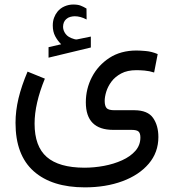

<svg xmlns="http://www.w3.org/2000/svg" viewBox="-20 -576 761 840"><path d="M247.6 -382.3Q231.9 -397.9 221.4 -417.7Q210.9 -437.5 210.9 -464.4Q210.9 -483.4 216.6 -498.5Q222.2 -513.7 231.4 -524.9Q244.1 -540.5 262.5 -548.3Q280.8 -556.2 300.3 -556.2Q320.3 -556.2 332.5 -551.5Q344.7 -546.9 358.4 -538.6L358.9 -490.7Q332 -504.9 307.1 -504.9Q298.3 -504.9 287.8 -502.2Q277.3 -499.5 269.5 -492.2Q255.9 -480 255.9 -458Q256.3 -441.9 267.3 -427.2Q278.3 -412.6 302.2 -405.8Q304.7 -405.3 307.1 -404.3Q309.6 -403.3 313 -403.3Q315.9 -403.3 317.9 -403.8L377.4 -416V-368.2L192.4 -323.7V-369.6ZM176.3 -231.9Q131.3 -122.1 131.3 -35.2Q131.3 64.5 184.6 110.8Q237.8 157.2 348.6 157.7Q391.6 157.7 434.8 149.7Q478 141.6 514.2 125.2Q550.3 108.9 572.3 84Q594.2 59.1 594.2 25.4Q594.2 7.3 586.4 -0.2Q578.6 -7.8 555.7 -7.8H475.6Q355.5 -7.8 355.5 -128.4Q355.5 -187.5 382.3 -239Q409.2 -290.5 458.7 -322.8Q508.3 -355 577.1 -355Q591.3 -355 617.4 -352.8Q643.6 -350.6 669.9 -339.4L654.3 -258.8Q633.3 -265.6 612.3 -267.3Q591.3 -269 577.1 -269Q537.1 -269 510.3 -254.6Q483.4 -240.2 467.5 -218.8Q451.7 -197.3 444.8 -174.6Q438 -151.9 438 -134.8Q438 -113.3 446 -103.5Q454.1 -93.8 480.5 -93.8H568.4Q626.5 -93.3 649.7 -60.1Q672.9 -26.9 672.9 23.4Q672.9 90.8 630.6 140.4Q588.4 189.9 515.6 216.8Q442.9 243.7 351.1 243.7Q207 243.7 127.4 173.1Q47.9 102.5 47.9 -38.6Q47.9 -90.8 61 -145.8Q74.2 -200.7 100.6 -262.7Z"/></svg>

Font: Vazir WOL
Style: Regular-WOL
Weight: 400
Designer: Saber Rastikerdar
Foundry: Saber Rastikerdar
Version: Version 30.00;August 23, 2021;FontCreator 13.0.0.2683 64-bit